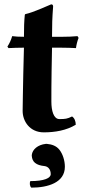

<svg xmlns="http://www.w3.org/2000/svg" viewBox="-20 -598 394 882"><path d="M90 -429C70 -429 48 -430 36 -432C31 -415 24 -399 14 -384L19 -377C36 -378 67 -379 90 -379L87 -261C86 -201 84 -118 84 -88C84 -41 117 10 181 10C233 10 285 1 328 -25C328 -41 322 -56 311 -63C289 -52 279 -51 253 -51C226 -51 216 -90 216 -131C216 -133 216 -136 216 -138C216 -169 216 -216 217 -272L219 -379H257C281 -379 316 -378 329 -377C331 -392 335 -409 341 -424L336 -432C317 -430 289 -429 266 -429H219C219 -485 220 -515 224 -568C224 -575 221 -578 215 -578C190 -568 136 -542 96 -533L94 -530C91 -503 90 -469 90 -429ZM126 118C128 146 145 161 185 165C201 167 213 180 213 202C213 220 184 234 119 234C115 243 117 259 124 264C200 264 278 241 278 168C278 139 268 109 253 90C239 72 218 65 196 63H190C154 67 129 88 126 114Z"/></svg>

Font: Libertinus Sans
Style: Bold
Weight: 700
Designer: Philipp H. Poll, Khaled Hosny
Foundry: Caleb Maclennan
Version: Version 7.050;RELEASE